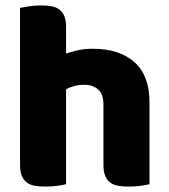

<svg xmlns="http://www.w3.org/2000/svg" viewBox="-20 -681 625 709"><path d="M532 -1Q522 2 500.5 5Q479 8 456 8Q434 8 416.5 5Q399 2 387 -7Q375 -16 368.5 -31.5Q362 -47 362 -72V-294Q362 -335 341.5 -351.5Q321 -368 291 -368Q271 -368 253 -363Q235 -358 224 -351V-1Q214 2 192.5 5Q171 8 148 8Q126 8 108.5 5Q91 2 79 -7Q67 -16 60.5 -31.5Q54 -47 54 -72V-652Q65 -654 86.5 -657.5Q108 -661 130 -661Q152 -661 169.5 -658Q187 -655 199 -646Q211 -637 217.5 -621.5Q224 -606 224 -581V-483Q237 -488 263.5 -494.5Q290 -501 322 -501Q421 -501 476.5 -451.5Q532 -402 532 -304Z"/></svg>

Font: BALOOCHETTANREGULAR
Style: Book
Weight: 400
Designer: Maithili Shingre and Ek Type
Foundry: Ek Type
Version: Version 1.100;PS 1.000;hotconv 1.0.88;makeotf.lib2.5.647800;